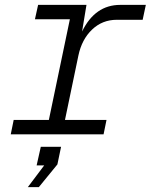

<svg xmlns="http://www.w3.org/2000/svg" viewBox="-20 -550 640 786"><path d="M24 0 36 -59H180L266 -471H123L136 -530H334L316 -421Q369 -530 472 -530H577L564 -469H458Q399 -469 357 -429Q315 -389 301 -323L246 -59H416L404 0ZM94 216 161 127H130L147 51H230L215 123L139 216Z"/></svg>

Font: Geist Mono Light
Style: Italic
Weight: 300
Italic angle: -12°
Monospace: yes
Designer: Basement.studio, Andrés Briganti, Mateo Zaragoza
Foundry: Basement.studio, Vercel, Andrés Briganti, Guido Ferreyra, Mateo Zaragoza
Version: Version 1.500; ttfautohint (v1.8.4.7-5d5b)